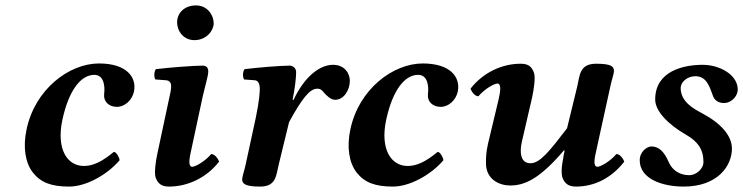

<svg xmlns="http://www.w3.org/2000/svg" viewBox="-20 -678 2740 708"><path d="M421 -87C421 -96 409 -118 400 -118C355 -81 323 -66 289 -66C228 -66 187 -128 210 -236C234 -347 279 -402 328 -402C362 -402 368 -363 364 -331C361 -304 381 -284 411 -284C441 -284 467 -309 474 -340C485 -394 446 -444 345 -444C235 -444 109 -349 78 -201C64 -136 73 -78 101 -42C130 -5 169 10 235 10C296 10 374 -32 421 -87Z M727 -320C736 -360 748 -398 748 -415C748 -429 740 -436 727 -436C695 -436 602 -429 555 -423C548 -415 547 -394 553 -385L593 -382C605 -381 611 -372 611 -362C611 -353 611 -347 605 -321L561 -115C554 -83 548 -41 554 -23C562 -3 573 10 603 10C673 10 742 -23 788 -82C785 -91 773 -110 759 -110C733 -80 699 -63 689 -63C672 -63 679 -98 685 -124ZM633 -596C633 -563 657 -530 697 -530C742 -530 768 -566 768 -592C768 -622 745 -658 703 -658C656 -658 633 -626 633 -596Z M1046 -228C1094 -315 1122 -351 1150 -351C1162 -351 1168 -345 1175 -336C1184 -326 1199 -310 1216 -310C1248 -310 1270 -346 1270 -380C1270 -406 1252 -439 1208 -439C1163 -439 1106 -402 1062 -309L1059 -311C1068 -353 1072 -394 1072 -412C1072 -426 1061 -436 1048 -436C1016 -436 929 -429 882 -423C875 -415 874 -394 880 -385L920 -382C934 -381 938 -364 938 -352C938 -341 937 -309 923 -243L886 -72C882 -52 873 -27 873 -17C873 -1 883 10 939 10C1000 10 998 -33 1008 -72Z M1615 -87C1615 -96 1603 -118 1594 -118C1549 -81 1517 -66 1483 -66C1422 -66 1381 -128 1404 -236C1428 -347 1473 -402 1522 -402C1556 -402 1562 -363 1558 -331C1555 -304 1575 -284 1605 -284C1635 -284 1661 -309 1668 -340C1679 -394 1640 -444 1539 -444C1429 -444 1303 -349 1272 -201C1258 -136 1267 -78 1295 -42C1324 -5 1363 10 1429 10C1490 10 1568 -32 1615 -87Z M2059 -107C2055 -86 2051 -64 2051 -47C2051 -38 2052 -29 2054 -23C2062 -3 2074 10 2104 10C2174 10 2236 -23 2282 -82C2279 -91 2267 -110 2253 -110C2227 -80 2193 -63 2183 -63C2175 -63 2172 -71 2172 -81C2172 -94 2176 -110 2179 -124L2231 -361C2235 -381 2244 -406 2244 -416C2244 -433 2234 -443 2178 -443C2117 -443 2118 -400 2109 -361L2071 -205C2008 -123 1972 -76 1936 -76C1899 -76 1895 -117 1905 -158L1942 -318C1949 -350 1955 -392 1949 -410C1941 -431 1930 -443 1900 -443C1830 -443 1761 -410 1715 -351C1718 -342 1730 -323 1744 -323C1770 -353 1804 -370 1814 -370C1831 -370 1824 -335 1818 -309L1780 -150C1772 -116 1772 -95 1772 -78C1772 -77 1772 -77 1772 -76C1772 -16 1822 6 1861 6C1913 6 1968 -16 2060 -124L2062 -122C2053 -80 2059 -107 2059 -107Z M2700 -355C2695 -404 2633 -439 2571 -439C2502 -439 2396 -417 2396 -311C2396 -268 2444 -219 2510 -181C2552 -157 2574 -128 2574 -81C2574 -54 2546 -32 2522 -32C2491 -32 2461 -46 2446 -80C2431 -115 2412 -138 2382 -138C2366 -138 2339 -119 2339 -87C2339 -19 2421 10 2501 10C2627 10 2679 -67 2679 -130C2679 -177 2640 -223 2566 -262C2540 -276 2490 -302 2490 -353C2490 -377 2516 -397 2544 -397C2587 -397 2597 -356 2610 -322C2618 -302 2641 -294 2663 -300C2677 -304 2704 -323 2700 -355Z"/></svg>

Font: Libertinus Serif
Style: Bold Italic
Weight: 700
Italic angle: -12°
Designer: Philipp H. Poll, Khaled Hosny
Foundry: Caleb Maclennan
Version: Version 7.050;RELEASE